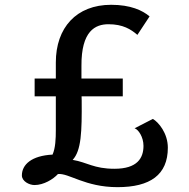

<svg xmlns="http://www.w3.org/2000/svg" viewBox="-20 -771 788 801"><path d="M71.3 -39.1C71.3 -14.6 102.1 1 124 1C162.6 1 202.1 -23.4 221.7 -44.9C267.1 -49.8 334.5 9.8 470.2 9.8C606.4 9.8 680.2 -41.5 680.2 -154.8C680.2 -215.3 641.1 -261.7 617.7 -274.9L541.5 -235.8C557.1 -231 578.6 -199.7 578.6 -162.6C578.6 -111.8 553.2 -66.9 457.5 -66.9C371.1 -66.9 344.2 -93.8 283.2 -104C319.3 -143.1 321.8 -220.7 320.8 -352.1L320.3 -369.1H492.2V-443.4H319.8V-495.6C318.8 -642.6 377.9 -669.9 432.6 -669.9C492.7 -669.9 525.9 -648.9 553.2 -625.5L604 -702.6C574.7 -727.5 524.9 -751 443.8 -751C298.3 -751 212.9 -655.3 212.9 -510.3V-443.4H124.5V-369.1H212.9V-228.5C212.9 -192.4 211.4 -153.3 199.2 -126C111.8 -121.6 71.3 -84.5 71.3 -39.1Z"/></svg>

Font: Merriweather Sans
Style: Regular
Weight: 400
Designer: Eben Sorkin ( eben@eyebytes.com )
Foundry: Eben Sorkin
Version: Version 1.003